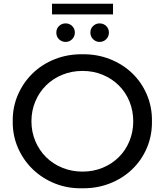

<svg xmlns="http://www.w3.org/2000/svg" viewBox="-20 -998 880 1026"><path d="M48 -350Q47 -425 75.5 -491Q104 -557 154.5 -606Q205 -655 273.5 -682Q342 -709 421 -708Q499 -709 567.5 -682Q636 -655 686.5 -606.5Q737 -558 765 -492Q793 -426 792 -350Q793 -274 765 -208Q737 -142 686.5 -93.5Q636 -45 567.5 -18Q499 9 421 8Q342 10 273.5 -17.5Q205 -45 154.5 -94Q104 -143 75.5 -209Q47 -275 48 -350ZM692 -350Q692 -407 671.5 -456.5Q651 -506 614.5 -542Q578 -578 528.5 -598.5Q479 -619 421 -619Q363 -619 313 -598.5Q263 -578 226.5 -542Q190 -506 169 -456.5Q148 -407 148 -350Q148 -293 169 -243.5Q190 -194 226.5 -158Q263 -122 313 -101.5Q363 -81 421 -81Q479 -81 528.5 -101.5Q578 -122 614.5 -158Q651 -194 671.5 -243.5Q692 -293 692 -350ZM281 -824Q281 -845 295.5 -859Q310 -873 331 -873Q351 -873 365.5 -859Q380 -845 380 -824Q380 -803 365.5 -788.5Q351 -774 331 -774Q310 -774 295.5 -788Q281 -802 281 -824ZM463 -824Q463 -845 477.5 -859Q492 -873 512 -873Q533 -873 547.5 -859Q562 -845 562 -824Q562 -803 547.5 -788.5Q533 -774 512 -774Q492 -774 477.5 -788.5Q463 -803 463 -824ZM258 -978H584V-921H258Z"/></svg>

Font: CMG Sans Medium
Style: Regular
Weight: 500
Designer: Julieta Ulanovsky
Foundry: Julieta Ulanovsky
Version: Version 7.200